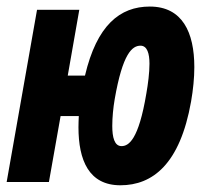

<svg xmlns="http://www.w3.org/2000/svg" viewBox="-20 -547 626 577"><path d="M341.8 9.8C439 9.8 521 -54.2 554.2 -241.7C560.5 -277.8 564 -313 564 -345.2C564 -450.2 527.8 -527.3 430.2 -527.3C340.3 -527.3 271 -471.2 235.4 -319.8H183.6L218.3 -517.6H91.3L0 0H127L162.1 -198.2H216.8C216.3 -187 215.8 -175.3 215.8 -164.6C215.8 -65.4 247.1 9.8 341.8 9.8ZM345.2 -107.9C323.7 -107.9 317.4 -134.8 317.4 -168.5C317.4 -193.8 320.3 -223.6 324.7 -249C348.6 -386.7 377.4 -409.7 402.3 -409.7C422.4 -409.7 429.2 -386.2 429.2 -355.5C429.2 -328.1 424.8 -294.4 419.9 -266.6C396.5 -125.5 366.2 -107.9 345.2 -107.9Z"/></svg>

Font: Cascadia Code
Style: Bold Italic
Weight: 700
Italic angle: -10°
Monospace: yes
Designer: Aaron Bell
Foundry: Saja Typeworks
Version: Version 2404.023